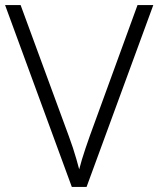

<svg xmlns="http://www.w3.org/2000/svg" viewBox="-20 -734 622 754"><path d="M582 -714 320 0H262L0 -714H61L250 -200Q259 -176 266.5 -153Q274 -130 280 -109Q286 -88 291 -69Q296 -88 302 -108.5Q308 -129 316 -152Q324 -175 333 -201L520 -714Z"/></svg>

Font: Noto Sans Hebrew Light
Style: Regular
Weight: 300
Designer: Monotype Design Team
Foundry: Monotype Imaging Inc.
Version: Version 2.003